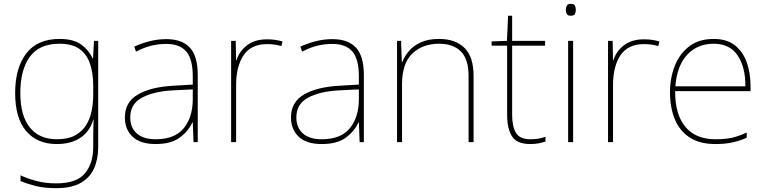

<svg xmlns="http://www.w3.org/2000/svg" viewBox="-20 -741 3994 1001"><path d="M290 -538Q363 -538 402.5 -509.5Q442 -481 463 -437H465L470 -528H492V25Q492 88 470.5 136.5Q449 185 401 212.5Q353 240 273 240Q212 240 167.5 229Q123 218 87 203V173Q123 190 170 202.5Q217 215 273 215Q379 215 422.5 163Q466 111 466 25V-17Q466 -46 466.5 -67Q467 -88 468 -117H466Q448 -55 399 -22.5Q350 10 276 10Q174 10 116.5 -57.5Q59 -125 59 -256Q59 -387 117 -462.5Q175 -538 290 -538ZM290 -513Q185 -513 135.5 -445Q86 -377 86 -256Q86 -138 135.5 -76.5Q185 -15 276 -15Q335 -15 372 -35.5Q409 -56 429.5 -89.5Q450 -123 458 -164Q466 -205 466 -246V-294Q466 -357 450 -406.5Q434 -456 396 -484.5Q358 -513 290 -513Z M847 -537Q929 -537 970 -492.5Q1011 -448 1011 -350V0H989L985 -103H983Q962 -57 917 -23.5Q872 10 791 10Q712 10 671.5 -28Q631 -66 631 -129Q631 -208 697.5 -247.5Q764 -287 882 -294L985 -300V-343Q985 -433 951 -472.5Q917 -512 847 -512Q807 -512 769.5 -503Q732 -494 689 -472L680 -498Q720 -516 761.5 -526.5Q803 -537 847 -537ZM884 -270Q782 -265 720.5 -232Q659 -199 659 -129Q659 -76 693 -45.5Q727 -15 791 -15Q891 -15 937.5 -72Q984 -129 985 -220V-275Z M1372 -536Q1396 -536 1415.5 -533Q1435 -530 1453 -525L1447 -501Q1428 -506 1411.5 -508.5Q1395 -511 1372 -511Q1289 -511 1250 -453Q1211 -395 1211 -297V0H1185V-528H1209L1211 -427H1213Q1227 -473 1267.5 -504.5Q1308 -536 1372 -536Z M1713 -537Q1795 -537 1836 -492.5Q1877 -448 1877 -350V0H1855L1851 -103H1849Q1828 -57 1783 -23.5Q1738 10 1657 10Q1578 10 1537.5 -28Q1497 -66 1497 -129Q1497 -208 1563.5 -247.5Q1630 -287 1748 -294L1851 -300V-343Q1851 -433 1817 -472.5Q1783 -512 1713 -512Q1673 -512 1635.5 -503Q1598 -494 1555 -472L1546 -498Q1586 -516 1627.5 -526.5Q1669 -537 1713 -537ZM1750 -270Q1648 -265 1586.5 -232Q1525 -199 1525 -129Q1525 -76 1559 -45.5Q1593 -15 1657 -15Q1757 -15 1803.5 -72Q1850 -129 1851 -220V-275Z M2269 -538Q2355 -538 2402 -491Q2449 -444 2449 -346V0H2423V-345Q2423 -433 2382.5 -473Q2342 -513 2269 -513Q2183 -513 2129.5 -461.5Q2076 -410 2076 -302V0H2050V-528H2071L2075 -417H2077Q2089 -448 2112.5 -475.5Q2136 -503 2174.5 -520.5Q2213 -538 2269 -538Z M2745 -15Q2770 -15 2789 -18.5Q2808 -22 2824 -28V-3Q2808 2 2789.5 6Q2771 10 2745 10Q2675 10 2649.5 -30Q2624 -70 2624 -140V-503H2543V-525L2623 -528L2629 -659H2650V-528H2822V-503H2650V-143Q2650 -82 2670 -48.5Q2690 -15 2745 -15Z M2955 -721Q2973 -721 2977.5 -711.5Q2982 -702 2982 -690Q2982 -677 2977.5 -668Q2973 -659 2955 -659Q2940 -659 2935 -668Q2930 -677 2930 -690Q2930 -702 2935 -711.5Q2940 -721 2955 -721ZM2968 -528V0H2942V-528Z M3337 -536Q3361 -536 3380.5 -533Q3400 -530 3418 -525L3412 -501Q3393 -506 3376.5 -508.5Q3360 -511 3337 -511Q3254 -511 3215 -453Q3176 -395 3176 -297V0H3150V-528H3174L3176 -427H3178Q3192 -473 3232.5 -504.5Q3273 -536 3337 -536Z M3701 -538Q3769 -538 3811 -505Q3853 -472 3873 -416.5Q3893 -361 3893 -291V-266H3500Q3499 -145 3553 -80Q3607 -15 3710 -15Q3758 -15 3792.5 -22Q3827 -29 3873 -50V-23Q3835 -6 3796.5 2Q3758 10 3710 10Q3627 10 3574.5 -25Q3522 -60 3497.5 -121Q3473 -182 3473 -259Q3473 -334 3498 -397.5Q3523 -461 3573.5 -499.5Q3624 -538 3701 -538ZM3701 -513Q3617 -513 3563.5 -456.5Q3510 -400 3501 -291H3866Q3867 -390 3826 -451.5Q3785 -513 3701 -513Z"/></svg>

Font: Noto Sans Myanmar Thin
Style: Regular
Weight: 100
Designer: Monotype Design Team
Foundry: Monotype Imaging Inc.
Version: Version 2.107; ttfautohint (v1.8.4.7-5d5b)